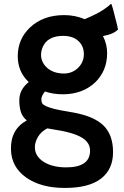

<svg xmlns="http://www.w3.org/2000/svg" viewBox="-20 -596 623 966"><path d="M206.1 -135.7Q188 -111.8 188 -97.9Q188 -84 192.4 -76.4Q196.8 -68.8 211.4 -62Q243.7 -46.9 317.4 -35.4Q391.1 -23.9 432.9 -6.8Q474.6 10.3 500.5 35.2Q548.8 82.5 548.8 169.4Q548.8 256.3 487.8 303Q426.8 349.6 306.6 349.6Q185.5 349.6 111.3 296.9Q37.1 244.1 35.2 156.7Q32.2 55.2 114.7 9.8Q92.3 -8.8 84.7 -33.9Q77.1 -59.1 77.1 -91.3Q77.1 -145.5 124.5 -183.1Q69.3 -235.4 69.3 -313Q69.3 -399.9 131.8 -458.5Q197.8 -520 302.7 -520Q357.9 -520 406.2 -499.5Q469.7 -526.4 499.5 -546.6Q529.3 -566.9 537.6 -576.2L540.5 -575.7Q544.9 -564 550.8 -542.5L559.6 -507.3Q571.3 -463.9 573.7 -447.8Q552.2 -424.3 498 -414.6Q519 -374 519 -328.6Q519 -283.2 503.4 -246.3Q487.8 -209.5 459 -181.6Q395 -121.6 295.9 -121.6Q247.6 -121.6 206.1 -135.7ZM193.4 -355.5Q186.5 -337.9 186.5 -319.8Q186.5 -301.8 194.1 -285.2Q201.7 -268.6 216.3 -255.4Q249 -226.1 301.8 -226.1Q341.8 -226.1 371.1 -252.9Q401.9 -282.2 401.9 -323.5Q401.9 -364.7 374 -390.1Q346.2 -415.5 297.4 -415.5Q216.8 -415.5 193.4 -355.5ZM313 246.1Q433.1 246.1 433.1 162.1Q433.1 122.1 394 97.7Q350.1 69.8 243.2 54.2L217.8 49.8Q185.5 66.9 170.4 93.8Q155.3 120.6 155.5 144.8Q155.8 168.9 167 186.5Q178.2 204.1 198.2 217.3Q242.7 246.1 313 246.1Z"/></svg>

Font: HammersmithOne
Style: Regular
Weight: 400
Designer: Nicole Fally
Foundry: Nicole Fally
Version: Version 1.003